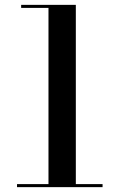

<svg xmlns="http://www.w3.org/2000/svg" viewBox="-20 -770 492 790"><path d="M179.5 -3.5V-737.5H67V-750H292V-3.5ZM50 0V-12.5H402V0Z"/></svg>

Font: Bodoni Moda 18pt Medium
Style: Regular
Weight: 500
Designer: Owen Earl
Foundry: indestructible type
Version: Version 2.004